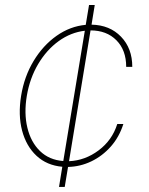

<svg xmlns="http://www.w3.org/2000/svg" viewBox="-20 -652 593 763"><path d="M214.5 90.9 227.6 10.7Q166.2 5.3 125.2 -32.8Q84.2 -71 67.8 -133Q51.5 -195 63.9 -271.3Q76.3 -348 113.6 -409.8Q150.9 -471.6 204.7 -509.6Q258.5 -547.6 320.7 -553.3L333.8 -632.1H356.5L343.8 -554Q416.2 -552.6 460.9 -506.2Q505.7 -459.9 505.7 -386.4H481.5Q481.5 -452.8 442.6 -492Q403.8 -531.2 339.8 -531.2L254.3 -11.4Q318.2 -14.2 372 -54.5Q425.8 -94.8 446 -159.1H470.2Q453.8 -107.6 420.5 -69.8Q387.1 -32 343 -10.8Q299 10.3 250.4 11.4L237.2 90.9ZM231.5 -12.1 317.1 -529.8Q261.4 -523.4 213.2 -488.6Q165.1 -453.8 131.7 -397.5Q98.4 -341.3 86.6 -271.3Q74.9 -201.7 88.8 -144.4Q102.6 -87 139 -51.7Q175.4 -16.3 231.5 -12.1Z"/></svg>

Font: Inter UI Thin
Style: Italic
Weight: 100
Italic angle: -9.39999°
Designer: Rasmus Andersson
Foundry: rsms
Version: 3.2;8d6f07862